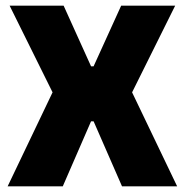

<svg xmlns="http://www.w3.org/2000/svg" viewBox="-20 -659 654 679"><path d="M7 0 175 -351.5V-314L14 -639H205L302 -424.5H311L408.5 -639H599.5L438 -314V-351.5L606.5 0H411.5L311 -230H302L202 0Z"/></svg>

Font: Anek Tamil Medium ExtraBold
Style: Regular
Weight: 800
Version: Version 1.003